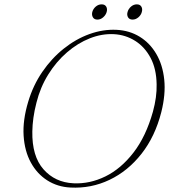

<svg xmlns="http://www.w3.org/2000/svg" viewBox="-20 -849 796 882"><path d="M515.5 -712Q575 -709 621.8 -680.2Q668.5 -651.5 698 -601.2Q727.5 -551 734.5 -483.2Q741.5 -415.5 721 -334Q692.5 -222 630 -142.5Q567.5 -63 483 -22.8Q398.5 17.5 303.5 12.5Q244 9.5 197 -20.5Q150 -50.5 121.5 -102.8Q93 -155 88.5 -225.8Q84 -296.5 109.5 -381.5Q132 -457 174.5 -519Q217 -581 272.8 -625.5Q328.5 -670 391 -692.5Q453.5 -715 515.5 -712ZM317.5 -7Q392.5 -3.5 464 -38.5Q535.5 -73.5 593 -147.8Q650.5 -222 682.5 -336Q701 -403.5 699.5 -461.5Q698.5 -532.5 671.8 -583Q645 -633.5 601 -661.2Q557 -689 504 -692Q448.5 -695 392.8 -673Q337 -651 287.8 -608.5Q238.5 -566 201.8 -507Q165 -448 147.5 -377.5Q138 -341 133.5 -308Q129 -275 128.5 -245.5Q126.5 -131.5 179.8 -71.2Q233 -11 317.5 -7ZM427.5 -759Q413 -759 406.8 -769.5Q400.5 -780 404 -794Q408 -808.5 420 -818.8Q432 -829 447 -829Q461.5 -829 467.8 -818.8Q474 -808.5 470 -794Q466 -780 454 -769.5Q442 -759 427.5 -759ZM589 -759Q574.5 -759 568.2 -769.5Q562 -780 566 -794Q570 -808.5 582 -818.8Q594 -829 608.5 -829Q623 -829 629.2 -818.8Q635.5 -808.5 631.5 -794Q628 -780 615.8 -769.5Q603.5 -759 589 -759Z"/></svg>

Font: Fraunces 9pt S000 Thin
Style: Italic
Weight: 100
Italic angle: -16°
Version: Version 1.000; ttfautohint (v1.8.3)